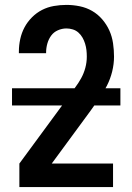

<svg xmlns="http://www.w3.org/2000/svg" viewBox="-20 -763 540 783"><path d="M59 0V-96L259 -368Q272 -387 286 -405.5Q300 -424 311 -444Q322 -464 328 -486.5Q334 -509 334 -532Q334 -546 332.5 -559Q331 -572 327 -585Q323 -598 316.5 -609.5Q310 -621 300 -630Q290 -639 277 -643Q264 -647 251 -647Q233 -647 216 -639.5Q199 -632 188.5 -617.5Q178 -603 173 -585Q168 -567 168 -549V-546H57V-553Q57 -578 62.5 -603.5Q68 -629 80 -651.5Q92 -674 110.5 -692.5Q129 -711 151.5 -722.5Q174 -734 199.5 -738.5Q225 -743 251 -743Q278 -743 305 -737.5Q332 -732 355.5 -718.5Q379 -705 397 -684Q415 -663 426 -638.5Q437 -614 441 -586.5Q445 -559 445 -532Q445 -502 437.5 -471.5Q430 -441 416 -413.5Q402 -386 384.5 -361Q367 -336 349 -311L191 -96H441V0ZM471 -333H29V-403H471Z"/></svg>

Font: Iosevka Custom
Style: Bold
Weight: 700
Monospace: yes
Designer: Belleve Invis
Foundry: Belleve Invis
Version: Version 30.3.3; ttfautohint (v1.8.3)